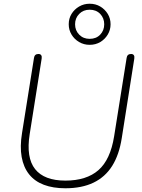

<svg xmlns="http://www.w3.org/2000/svg" viewBox="-20 -1000 760 1028"><path d="M330 8Q264 8 215 -10.5Q166 -29 136 -66.5Q106 -104 96 -159.5Q86 -215 98 -288L162 -690Q165 -711 186 -711Q196 -711 200.5 -704.5Q205 -698 203 -686L139 -282Q119 -156 168 -94.5Q217 -33 330 -33Q443 -33 507 -89Q571 -145 591 -270L658 -690Q661 -711 682 -711Q692 -711 696.5 -704.5Q701 -698 699 -686L632 -261Q618 -171 580.5 -111.5Q543 -52 480.5 -22Q418 8 330 8ZM460 -760Q429 -760 403.5 -775Q378 -790 363 -815Q348 -840 348 -870Q348 -901 363 -925.5Q378 -950 403.5 -965Q429 -980 460 -980Q492 -980 517 -965Q542 -950 557 -925.5Q572 -901 572 -870Q572 -840 557 -815Q542 -790 517 -775Q492 -760 460 -760ZM460 -792Q495 -792 516.5 -814.5Q538 -837 538 -870Q538 -903 516.5 -925.5Q495 -948 460 -948Q426 -948 404 -925.5Q382 -903 382 -870Q382 -837 404 -814.5Q426 -792 460 -792Z"/></svg>

Font: Nunito Variable Extra Light
Style: Italic
Weight: 200
Italic angle: -9°
Designer: Vernon Adams
Foundry: Vernon Adams
Version: Version 3.602